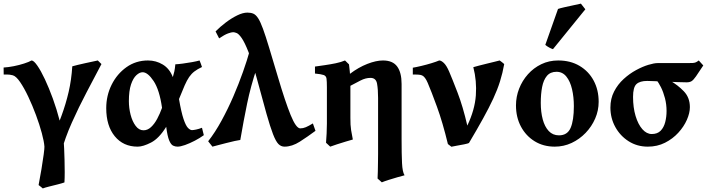

<svg xmlns="http://www.w3.org/2000/svg" viewBox="-30 -808 3965 1077"><path d="M210 249Q206.5 246.1 200 240.5Q193.4 234.9 186.5 230Q194.8 187.5 202.6 140.6Q210.4 93.8 215.1 58.3Q219.7 22.9 219.2 14.6Q217.3 -13.7 204.6 -61Q191.9 -108.4 171.9 -162.4Q151.9 -216.3 128.7 -265.4Q105.5 -314.5 82.8 -347.7Q60.1 -380.9 41.5 -385.7Q25.4 -390.1 8.1 -390.1Q-9.3 -390.1 -9.3 -390.1L-9.8 -429.2Q16.6 -430.7 47.4 -436.8Q78.1 -442.9 105.2 -451.7Q132.3 -460.4 147 -468.8Q159.2 -468.8 179.2 -440.2Q199.2 -411.6 221.9 -363.3Q244.6 -314.9 266.4 -255.1Q288.1 -195.3 304.4 -132.6Q320.8 -69.8 327.6 -12.7Q328.6 -2.4 329.8 25.1Q331.1 52.7 332 88.1Q333 123.5 333 157.7Q333 191.9 331.5 215.3Q319.8 219.7 294.7 226.1Q269.5 232.4 245.1 238.5Q220.7 244.6 210 249ZM313 46.4Q313 46.4 301.5 35.2Q290 23.9 277.1 9Q264.2 -5.9 259.3 -16.1Q290.5 -91.8 314.9 -158.4Q339.4 -225.1 355 -292.2Q370.6 -359.4 375.5 -436Q385.7 -439 405.5 -443.8Q425.3 -448.7 448 -453.6Q470.7 -458.5 490 -462.6Q509.3 -466.8 518.6 -468.8L539.1 -448.7Q499.5 -373.5 455.6 -290Q411.6 -206.5 373.3 -120.8Q335 -35.2 313 46.4Z M742.2 14.6Q661.6 14.6 613.8 -43.7Q565.9 -102.1 565.9 -201.2Q565.9 -272 596.2 -332.8Q626.5 -393.6 679.4 -431.2Q732.4 -468.8 800.3 -468.8Q845.2 -468.8 883.1 -446Q920.9 -423.3 939.5 -375.5Q944.8 -392.6 948 -407.5Q951.2 -422.4 953.6 -447.3Q967.8 -447.8 994.1 -451.2Q1020.5 -454.6 1047.4 -459.5Q1074.2 -464.4 1089.4 -468.8Q1091.8 -463.9 1096.7 -450.4Q1101.6 -437 1103 -432.1Q1077.1 -419.9 1060.5 -407.2Q1043.9 -394.5 1031.2 -376.2Q1018.6 -357.9 1005.6 -328.4Q992.7 -298.8 974.1 -252.4Q986.8 -178.2 999.5 -140.6Q1012.2 -103 1024.4 -90.6Q1036.6 -78.1 1046.9 -78.1Q1054.7 -78.1 1070.1 -81.3Q1085.4 -84.5 1103 -91.3Q1104 -86.9 1107.7 -72.3Q1111.3 -57.6 1113.3 -49.8Q1090.8 -33.2 1062.5 -18.6Q1034.2 -3.9 1008.1 5.4Q981.9 14.6 965.8 14.6Q952.6 14.6 940.7 8.8Q928.7 2.9 918.9 -20.5Q909.2 -43.9 902.3 -96.7Q861.8 -31.2 817.1 -8.3Q772.5 14.6 742.2 14.6ZM774.9 -77.1Q797.9 -77.1 817.1 -95Q836.4 -112.8 851.8 -141.6Q867.2 -170.4 878.9 -203.1Q864.7 -303.7 831.8 -353.3Q798.8 -402.8 770 -402.8Q752.9 -402.8 734.9 -386.2Q716.8 -369.6 704.8 -334Q692.9 -298.3 692.9 -240.7Q692.9 -202.1 702.6 -164.3Q712.4 -126.5 731 -101.8Q749.5 -77.1 774.9 -77.1Z M1739.7 -74.2Q1695.8 -41.5 1651.9 -13.4Q1607.9 14.6 1565.9 14.6Q1546.4 14.6 1531.7 -0.2Q1517.1 -15.1 1501.5 -55.4Q1485.8 -95.7 1464.8 -169.9Q1443.8 -244.1 1412.1 -362.8Q1385.3 -461.9 1363.8 -516.4Q1342.3 -570.8 1325.9 -594.2Q1309.6 -617.7 1297.6 -622.6Q1285.6 -627.4 1277.8 -627.4Q1268.1 -627.4 1248.8 -620.4Q1229.5 -613.3 1199.2 -592.8L1179.2 -631.8Q1204.6 -657.7 1236.6 -681.9Q1268.6 -706.1 1300.5 -721.7Q1332.5 -737.3 1357.9 -737.3Q1377.4 -737.3 1391.4 -731.2Q1405.3 -725.1 1418 -705.6Q1430.7 -686 1445.1 -646.7Q1459.5 -607.4 1479.5 -541.3Q1499.5 -475.1 1529.3 -375Q1569.8 -237.8 1600.3 -162.8Q1630.9 -87.9 1654.3 -87.9Q1669.9 -87.9 1685.5 -94.5Q1701.2 -101.1 1725.1 -115.7ZM1410.2 -425.8Q1376 -323.2 1356.2 -227.1Q1336.4 -130.9 1317.9 -22.9Q1308.6 -22 1286.6 -17.1Q1264.6 -12.2 1239 -5.6Q1213.4 1 1191.9 6.6Q1170.4 12.2 1161.6 14.6L1137.7 -15.6Q1176.8 -65.4 1212.6 -131.1Q1248.5 -196.8 1279.1 -267.6Q1309.6 -338.4 1333 -404.8Q1356.4 -471.2 1370.6 -522.5Q1376 -518.1 1382.3 -503.9Q1388.7 -489.7 1394.8 -473.1Q1400.9 -456.5 1405 -443.1Q1409.2 -429.7 1410.2 -425.8Z M2118.2 -468.8Q2173.3 -468.8 2198 -434.8Q2222.7 -400.9 2222.7 -336.9Q2222.7 -335.4 2222.7 -313.2Q2222.7 -291 2222.7 -256.8Q2222.7 -222.7 2222.7 -184.1Q2222.7 -145.5 2222.7 -110.8Q2222.7 -76.2 2222.7 -53.5Q2222.7 -30.8 2222.7 -28.3Q2222.7 57.1 2225.1 106.9Q2227.5 156.7 2239.3 175.3Q2224.1 179.2 2199.2 186.3Q2174.3 193.4 2149.9 201.2Q2125.5 209 2111.8 214.8L2087.9 193.4Q2088.9 180.2 2089.4 154.5Q2089.8 128.9 2090.3 101.3Q2090.8 73.7 2090.8 55.2Q2090.8 54.7 2090.8 32Q2090.8 9.3 2090.8 -26.4Q2090.8 -62 2090.8 -102.1Q2090.8 -142.1 2090.8 -177.7Q2090.8 -213.4 2090.8 -236.1Q2090.8 -258.8 2090.8 -258.8Q2090.8 -306.6 2085 -338.9Q2079.1 -371.1 2048.3 -371.1Q2020.5 -371.1 1992.2 -356.4Q1963.9 -341.8 1935.5 -326.7Q1935.5 -326.7 1935.5 -308.6Q1935.5 -290.5 1935.5 -263.9Q1935.5 -237.3 1935.5 -210.4Q1935.5 -183.6 1935.5 -165.3Q1935.5 -147 1935.5 -147Q1935.1 -106 1939.5 -78.1Q1943.8 -50.3 1949.2 -25.4Q1934.6 -21.5 1909.7 -13.9Q1884.8 -6.3 1860.4 1.5Q1835.9 9.3 1822.3 14.6L1798.8 -7.3Q1800.8 -26.9 1802.2 -59.8Q1803.7 -92.8 1803.7 -114.7Q1803.7 -115.2 1803.7 -135.7Q1803.7 -156.2 1803.7 -186.3Q1803.7 -216.3 1803.7 -246.3Q1803.7 -276.4 1803.7 -296.9Q1803.7 -317.4 1803.7 -317.9Q1803.7 -352.1 1801.5 -367.2Q1799.3 -382.3 1785.6 -387.2Q1772 -392.1 1736.8 -395.5V-434.6Q1760.3 -438 1791.3 -442.4Q1822.3 -446.8 1853 -453.1Q1883.8 -459.5 1905.3 -468.8L1927.7 -446.8Q1927.7 -446.8 1929.2 -433.6Q1930.7 -420.4 1932.1 -407.2Q1933.6 -394 1933.1 -394Q1981 -430.2 2030.3 -449.5Q2079.6 -468.8 2118.2 -468.8Z M2798.3 -448.7Q2789.6 -398.9 2774.9 -352.1Q2760.3 -305.2 2736.8 -254.6Q2713.4 -204.1 2679.9 -143.6Q2646.5 -83 2600.6 -5.9Q2595.7 -2.9 2574.2 1.5Q2552.7 5.9 2531 9.5Q2509.3 13.2 2502 15.1L2482.4 0Q2453.1 -121.6 2420.9 -209.7Q2388.7 -297.9 2369.1 -343.3Q2354.5 -377.4 2337.9 -384.8Q2330.6 -388.2 2318.1 -389.2Q2305.7 -390.1 2295.7 -390.1Q2285.6 -390.1 2285.6 -390.1V-428.2Q2306.2 -431.6 2334.7 -438.5Q2363.3 -445.3 2390.4 -453.6Q2417.5 -461.9 2433.6 -468.8Q2444.8 -468.8 2459.7 -454.8Q2474.6 -440.9 2489.7 -405.8Q2505.9 -368.2 2536.4 -289.1Q2566.9 -210 2591.3 -103.5Q2633.3 -191.4 2639.2 -272.9Q2645 -354.5 2625 -431.2Q2636.2 -434.6 2656.7 -439.9Q2677.2 -445.3 2700.4 -450.9Q2723.6 -456.5 2743.4 -461.4Q2763.2 -466.3 2772.9 -468.8Q2776.9 -466.3 2786.4 -458.7Q2795.9 -451.2 2798.3 -448.7Z M3328.1 -236.8Q3328.1 -188 3308.6 -143.1Q3289.1 -98.1 3254.9 -62.5Q3220.7 -26.9 3176.3 -6.1Q3131.8 14.6 3082 14.6Q3018.1 14.6 2969 -15.6Q2919.9 -45.9 2892.1 -98.1Q2864.3 -150.4 2864.3 -216.8Q2864.3 -265.1 2881.8 -310.3Q2899.4 -355.5 2931.4 -391.4Q2963.4 -427.2 3006.6 -448Q3049.8 -468.8 3101.1 -468.8Q3169.9 -468.8 3220.9 -438.5Q3272 -408.2 3300 -356Q3328.1 -303.7 3328.1 -236.8ZM3189 -212.4Q3189 -264.2 3178.7 -307.9Q3168.5 -351.6 3147 -378.4Q3125.5 -405.3 3091.8 -405.3Q3057.1 -405.3 3037.8 -382.3Q3018.6 -359.4 3011 -320.1Q3003.4 -280.8 3003.4 -231Q3003.4 -179.7 3014.4 -138.4Q3025.4 -97.2 3048.1 -73Q3070.8 -48.8 3105.5 -48.8Q3152.8 -48.8 3170.9 -90.8Q3189 -132.8 3189 -212.4ZM3071.8 -532.2Q3064 -534.2 3050.5 -541.5Q3037.1 -548.8 3028.8 -556.2L3100.1 -757.8Q3110.8 -761.7 3136.7 -767.6Q3162.6 -773.4 3189.5 -779.1Q3216.3 -784.7 3228.5 -787.6L3253.4 -755.9Z M3821.8 -346.2Q3804.2 -346.2 3771.7 -347.4Q3739.3 -348.6 3703.6 -350.1Q3668 -351.6 3639.4 -352.8Q3610.8 -354 3600.1 -354Q3559.1 -354 3540 -336.2Q3521 -318.4 3521 -264.6Q3521 -204.6 3535.2 -157.5Q3549.3 -110.4 3573.2 -83.3Q3597.2 -56.2 3626 -56.2Q3657.7 -56.2 3675.8 -74.7Q3693.8 -93.3 3701.4 -122.8Q3709 -152.3 3709 -185.5Q3709 -222.7 3700 -257.3Q3690.9 -292 3677.5 -318.8Q3664.1 -345.7 3651.4 -359.4H3650.9Q3651.9 -359.4 3668.2 -360.1Q3684.6 -360.8 3703.1 -360.4Q3721.7 -359.9 3728 -356Q3771.5 -331.5 3805.7 -296.1Q3839.8 -260.7 3839.8 -207Q3839.8 -174.3 3823 -136Q3806.2 -97.7 3774.9 -63.5Q3743.7 -29.3 3700.2 -7.3Q3656.7 14.6 3604 14.6Q3543.9 14.6 3496.3 -15.6Q3448.7 -45.9 3421.4 -95.7Q3394 -145.5 3394 -204.6Q3394 -254.9 3414.8 -294.9Q3435.5 -335 3468.5 -365Q3501.5 -395 3538.1 -414.8Q3574.7 -434.6 3606.9 -444.3Q3639.2 -454.1 3658.7 -454.1Q3700.2 -454.1 3743.7 -454.1Q3787.1 -454.1 3827.6 -454.1Q3847.2 -454.1 3856.9 -454.8Q3866.7 -455.6 3873.3 -458.5Q3879.9 -461.4 3889.6 -468.8L3915 -440.9Q3888.2 -399.9 3874 -379.6Q3859.9 -359.4 3849.4 -352.8Q3838.9 -346.2 3821.8 -346.2Z"/></svg>

Font: Gentium Book Plus
Style: Bold
Weight: 700
Designer: Victor Gaultney, Annie Olsen, Iska Routamaa, Becca Hirsbrunner
Foundry: SIL International
Version: Version 6.101